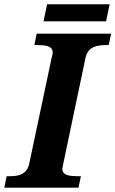

<svg xmlns="http://www.w3.org/2000/svg" viewBox="-43 -870 535 890"><path d="M-22.9 0 -12.2 -53.2H1Q16.6 -53.2 31.5 -55.2Q46.4 -57.1 58.6 -63.5Q70.8 -69.8 79.8 -81.5Q88.9 -93.3 92.8 -112.8L196.8 -604Q198.7 -609.4 200 -616.2Q201.2 -623 201.2 -627Q201.2 -637.7 195.8 -644.5Q190.4 -651.4 180.9 -655Q171.4 -658.7 158 -659.9Q144.5 -661.1 128.9 -661.1H116.2L127 -713.9H472.2L460.9 -661.1H448.2Q431.6 -661.1 416.3 -658.9Q400.9 -656.7 388.2 -650.4Q375.5 -644 366.2 -631.8Q356.9 -619.6 353 -600.1L250 -109.9Q249 -104.5 247.6 -97.7Q246.1 -90.8 246.1 -86.9Q246.1 -76.2 251.5 -69.6Q256.8 -63 266.6 -59.3Q276.4 -55.7 289.8 -54.4Q303.2 -53.2 318.8 -53.2H332L320.8 0ZM448.7 -771H158.7L175.3 -850.1H465.3Z"/></svg>

Font: Droid Serif
Style: Bold Italic
Weight: 700
Italic angle: -12°
Designer: Monotype Design team
Foundry: Monotype Imaging Inc.
Version: Version 1.03